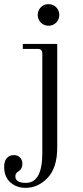

<svg xmlns="http://www.w3.org/2000/svg" viewBox="-58 -668 398 926"><path d="M176 -544Q154 -544 139 -559Q124 -574 124 -596Q124 -618 139 -633Q154 -648 176 -648Q198 -648 213 -633Q228 -618 228 -596Q228 -574 213 -559Q198 -544 176 -544ZM52 -432V-456H218V43Q218 141 172 189.5Q126 238 65 238Q22 238 -8 211.5Q-38 185 -38 136Q-38 110 -25.5 95Q-13 80 9 80Q27 80 38.5 91.5Q50 103 50 122Q50 146 32 158Q16 167 16 182Q16 214 67 214Q146 214 146 71V-410Q146 -432 124 -432Z"/></svg>

Font: Old Standard TT
Style: Regular
Weight: 400
Designer: Alexey Kryukov <alexios@thessalonica.org.ru>
Version: Version 1.0